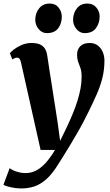

<svg xmlns="http://www.w3.org/2000/svg" viewBox="-52 -809 622 1081"><path d="M66.5 -456Q63 -472.5 57.8 -478.5Q52.5 -484.5 45 -484.5Q38 -484.5 31.5 -482Q25 -479.5 17.5 -474L3.5 -509.5Q8 -516 25.2 -529.8Q42.5 -543.5 68.8 -555.2Q95 -567 126 -567Q154.5 -567 172.5 -559Q190.5 -551 200.2 -536Q210 -521 213.5 -499.5Q220.5 -451.5 228 -404Q235.5 -356.5 243 -309Q250.5 -261.5 257.8 -214Q265 -166.5 272.5 -119L286.5 -16L325.5 -96Q343 -133.5 358 -169.8Q373 -206 384 -241.2Q395 -276.5 401.2 -310.2Q407.5 -344 407.5 -376Q407.5 -407 401.2 -425Q395 -443 388.5 -459.8Q382 -476.5 382 -503Q382 -530.5 400 -548.8Q418 -567 453 -567Q480.5 -567 499 -552.5Q517.5 -538 526.8 -515.5Q536 -493 536 -468.5Q536 -415.5 524.2 -369.2Q512.5 -323 493 -279Q473.5 -235 450.5 -188Q437 -159.5 419.2 -125.8Q401.5 -92 381.2 -57Q361 -22 341 11Q321 44 303.5 72Q286 100 273.5 119.5Q242.5 169.5 210.5 198.5Q178.5 227.5 143.8 239.8Q109 252 67.5 252Q39 252 8.2 245.2Q-22.5 238.5 -32.5 231L2.5 137.5Q13 147.5 39.2 156.5Q65.5 165.5 92 165.5Q122 165.5 149.2 152.2Q176.5 139 203.2 110.2Q230 81.5 258 35H176.5ZM211.5 -622.5Q184 -622.5 165 -646Q146 -669.5 146.5 -699Q147.5 -736.5 169 -762.8Q190.5 -789 227.5 -789Q260.5 -789 278.2 -766Q296 -743 296 -715.5Q296 -677.5 275.8 -650Q255.5 -622.5 211.5 -622.5ZM424.5 -622.5Q397 -622.5 378 -646Q359 -669.5 359.5 -699Q360.5 -736.5 381.5 -762.8Q402.5 -789 440 -789Q472.5 -789 491 -766Q509.5 -743 509 -715.5Q508.5 -677.5 488 -650Q467.5 -622.5 424.5 -622.5Z"/></svg>

Font: Merriweather 20pt ExtraBold
Style: Italic
Weight: 800
Italic angle: -7.8°
Version: Version 2.101